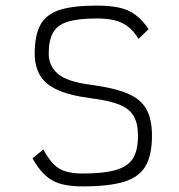

<svg xmlns="http://www.w3.org/2000/svg" viewBox="-20 -652 640 686"><path d="M275 14Q229 14 197 5Q165 -4 141.5 -26Q118 -48 96 -86L135 -118Q152 -86 170 -67Q188 -48 213.5 -40Q239 -32 275 -32Q350 -32 393.5 -44.5Q437 -57 455 -86Q473 -115 473 -167Q473 -211 457.5 -237.5Q442 -264 405.5 -278.5Q369 -293 305 -301Q228 -311 184 -331.5Q140 -352 122 -384.5Q104 -417 104 -460Q104 -526 124.5 -563.5Q145 -601 193 -616.5Q241 -632 325 -632Q374 -632 407 -624.5Q440 -617 464.5 -598.5Q489 -580 511 -548L475 -513Q458 -541 438 -556.5Q418 -572 391.5 -579Q365 -586 325 -586Q260 -586 222.5 -574.5Q185 -563 169.5 -535.5Q154 -508 154 -460Q154 -417 186.5 -388.5Q219 -360 305 -349Q388 -338 435.5 -318Q483 -298 503 -262Q523 -226 523 -167Q523 -98 500 -58.5Q477 -19 423 -2.5Q369 14 275 14Z"/></svg>

Font: Victor Mono Thin Thin
Style: Regular
Weight: 250
Monospace: yes
Version: Version 1.561;gftools[0.9.30]